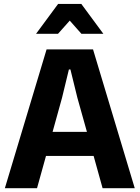

<svg xmlns="http://www.w3.org/2000/svg" viewBox="-20 -986 732 1006"><path d="M5.5 0 224 -727H467.5L686 0H517.5L470.5 -169H221L174 0ZM305 -473.5 255.5 -295H435.5L385.5 -473.5L349 -622H341ZM169 -809 284.5 -965.5H406L521.5 -809H406.5L345.5 -878L284 -809Z"/></svg>

Font: Spline Sans
Style: Bold
Weight: 700
Designer: Eben Sorkin, Mirko Velimirovic
Foundry: Sorkin Type
Version: Version 1.000; ttfautohint (v1.8.3)